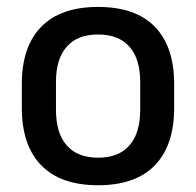

<svg xmlns="http://www.w3.org/2000/svg" viewBox="-20 -522 566 554"><path d="M263 12.5Q155 12.5 99 -45Q43 -102.5 43 -210.5V-280Q43 -387.5 99 -444.8Q155 -502 263 -502Q371 -502 426.8 -444.8Q482.5 -387.5 482.5 -280V-210.5Q482.5 -102.5 426.8 -45Q371 12.5 263 12.5ZM263 -67Q322.5 -67 353.5 -102.5Q384.5 -138 384.5 -204.5V-286Q384.5 -352 353.5 -387.2Q322.5 -422.5 263 -422.5Q203.5 -422.5 172.5 -387.2Q141.5 -352 141.5 -286V-204.5Q141.5 -138 172.5 -102.5Q203.5 -67 263 -67Z"/></svg>

Font: Anek Gurmukhi Medium Medium
Style: Regular
Weight: 500
Version: Version 1.003